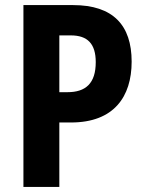

<svg xmlns="http://www.w3.org/2000/svg" viewBox="-20 -734 571 754"><path d="M267 -714H72V0H213V-253H259C427 -253 497 -354 497 -492C497 -635 424 -714 267 -714ZM258 -595C324 -595 356 -562 356 -490C356 -406 316 -372 245 -372H213V-595Z"/></svg>

Font: Noto Sans Devanagari Condensed
Style: Bold
Weight: 700
Width: 3
Designer: Jelle Bosma - Monotype Design Team
Foundry: Monotype Imaging Inc.
Version: Version 2.004